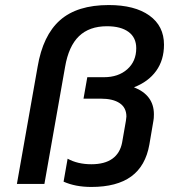

<svg xmlns="http://www.w3.org/2000/svg" viewBox="-20 -729 674 761"><path d="M590 -276Q590 -259 588 -250L572 -156Q557 -71 500 -29.5Q443 12 342 12Q279 12 232 -9L248 -100Q288 -78 342 -78Q395 -78 425.5 -100Q456 -122 464 -164L479 -250Q481 -262 481 -267Q481 -302 454.5 -320Q428 -338 379 -338H311L326 -423H392Q449 -423 484.5 -454.5Q520 -486 520 -538Q520 -580 489.5 -602.5Q459 -625 404 -625Q334 -625 293 -585.5Q252 -546 238 -464L156 0H47L129 -464Q150 -589 218 -649Q286 -709 411 -709Q514 -709 572 -667.5Q630 -626 630 -552Q630 -491 599 -448Q568 -405 511 -383Q590 -352 590 -276Z"/></svg>

Font: KoHo SemiBold
Style: Italic
Weight: 600
Italic angle: -10°
Version: Version 1.000; ttfautohint (v1.6)